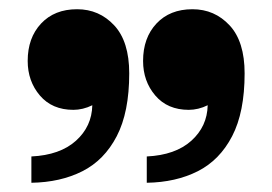

<svg xmlns="http://www.w3.org/2000/svg" viewBox="-20 -712 590 416"><path d="M48 -373Q110 -376 144.5 -407Q179 -438 180 -484Q170 -479 159.5 -476.5Q149 -474 139 -474Q93 -474 66.5 -505Q40 -536 40 -580Q40 -630 69 -661Q98 -692 147 -692Q195 -692 227.5 -657Q260 -622 260 -553Q260 -469 233 -417Q206 -365 158.5 -341Q111 -317 48 -316ZM298 -373Q360 -376 394.5 -407Q429 -438 430 -484Q420 -479 409.5 -476.5Q399 -474 389 -474Q343 -474 316.5 -505Q290 -536 290 -580Q290 -630 319 -661Q348 -692 397 -692Q445 -692 477.5 -657Q510 -622 510 -553Q510 -469 483 -417Q456 -365 408.5 -341Q361 -317 298 -316Z"/></svg>

Font: Montagu Slab 144pt
Style: Bold
Weight: 700
Designer: Florian Karsten
Foundry: Florian Karsten
Version: Version 1.000